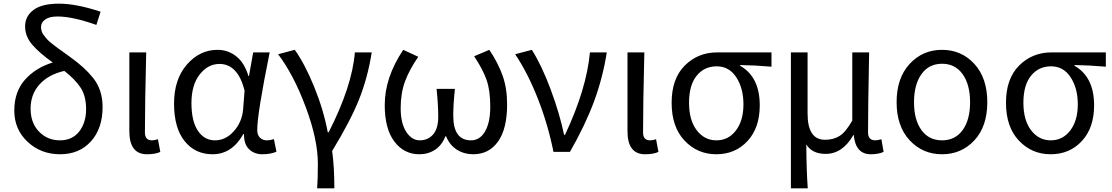

<svg xmlns="http://www.w3.org/2000/svg" viewBox="-20 -829 6070 1048"><path d="M268 -488Q196 -539 156.5 -584.5Q117 -630 117 -685Q117 -740 162.5 -774.5Q208 -809 302.5 -809Q397 -809 529 -765L506 -693Q376 -739 294 -739Q249 -739 226.5 -722.5Q204 -706 204 -682Q204 -657 217.5 -639Q231 -621 239.5 -612Q248 -603 266.5 -588.5Q285 -574 296 -566Q307 -558 331 -541Q355 -524 381 -504.5Q407 -485 434 -461Q461 -437 488 -404Q540 -339 540 -245Q540 -128 476.5 -57.5Q413 13 308 13Q203 13 130.5 -55Q58 -123 58 -225.5Q58 -328 116 -393.5Q174 -459 268 -488ZM331 -442Q244 -422 195.5 -368Q147 -314 147 -236Q147 -158 193 -110.5Q239 -63 307 -63Q375 -63 412.5 -111.5Q450 -160 450 -233Q450 -306 419 -352Q388 -398 331 -442Z M778 -543Q771 -256 771 -106Q771 -63 809 -63Q824 -63 842 -69L855 0Q829 13 782 13Q686 13 686 -113V-543Z M1140 13Q1045 13 987.5 -59Q930 -131 930 -263.5Q930 -396 1000 -476.5Q1070 -557 1168 -557Q1224 -557 1269 -522Q1314 -487 1336 -414H1339L1362 -543H1452Q1384 -208 1384 -119Q1384 -92 1399 -77.5Q1414 -63 1435 -63Q1456 -63 1475 -70L1489 -1Q1457 13 1412.5 13Q1368 13 1339.5 -14.5Q1311 -42 1312 -97H1308Q1246 13 1140 13ZM1307 -232 1315 -335Q1278 -480 1178 -480Q1115 -480 1070 -422.5Q1025 -365 1025 -266.5Q1025 -168 1060 -115.5Q1095 -63 1153.5 -63Q1212 -63 1256.5 -113Q1301 -163 1307 -232Z M1711 199Q1715 150 1715 65Q1715 -67 1649 -244Q1583 -421 1498 -533L1589 -557Q1643 -482 1694.5 -356Q1746 -230 1769 -107H1774Q1902 -358 1917 -543H2009Q1987 -404 1939.5 -285.5Q1892 -167 1793 -5Q1805 82 1805 199Z M2269 13Q2185 13 2132.5 -56.5Q2080 -126 2080 -256Q2080 -406 2181 -557L2263 -519Q2214 -448 2190.5 -384Q2167 -320 2167 -238.5Q2167 -157 2197 -110Q2227 -63 2271.5 -63Q2316 -63 2344 -95Q2372 -127 2372 -192Q2372 -257 2363 -344H2463Q2454 -257 2454 -198Q2454 -63 2551 -63Q2599 -63 2627.5 -111.5Q2656 -160 2656 -247.5Q2656 -335 2636 -392.5Q2616 -450 2568 -522L2651 -557Q2699 -485 2723.5 -416Q2748 -347 2748 -259Q2748 -126 2698.5 -56.5Q2649 13 2563 13Q2514 13 2474.5 -11.5Q2435 -36 2415 -85H2411Q2392 -36 2354.5 -11.5Q2317 13 2269 13Z M3001 0Q2971 -150 2916 -290Q2861 -430 2792 -533L2883 -557Q2937 -472 2986 -340Q3035 -208 3059 -93H3064Q3182 -344 3200 -543H3292Q3270 -403 3222 -274Q3174 -145 3091 0Z M3497 -543Q3490 -256 3490 -106Q3490 -63 3528 -63Q3543 -63 3561 -69L3574 0Q3548 13 3501 13Q3405 13 3405 -113V-543Z M3894 -543H4191V-465Q4097 -473 4020 -474V-470Q4127 -409 4127 -254Q4127 -131 4060 -59Q3993 13 3890 13Q3787 13 3716.5 -61.5Q3646 -136 3646 -268Q3646 -400 3718 -471.5Q3790 -543 3894 -543ZM3741 -268.5Q3741 -173 3783 -118Q3825 -63 3890.5 -63Q3956 -63 3997 -117Q4038 -171 4038 -259Q4038 -347 3999 -407Q3960 -467 3892 -467Q3824 -467 3782.5 -415.5Q3741 -364 3741 -268.5Z M4724 -543Q4718 -243 4718 -106Q4718 -63 4758 -63Q4770 -63 4791 -69L4803 0Q4775 13 4733 13Q4650 13 4640 -92H4638Q4579 11 4487 11Q4412 11 4381 -41Q4382 105 4389 199H4297V-543H4388V-210Q4388 -137 4412 -101.5Q4436 -66 4483 -66Q4530 -66 4563.5 -87.5Q4597 -109 4632 -171V-543Z M5298.5 -63Q5228 13 5122 13Q5016 13 4945 -63.5Q4874 -140 4874 -271.5Q4874 -403 4945 -480Q5016 -557 5122 -557Q5228 -557 5298.5 -480Q5369 -403 5369 -271Q5369 -139 5298.5 -63ZM5009.5 -119Q5050 -63 5122 -63Q5194 -63 5234.5 -119Q5275 -175 5275 -271Q5275 -367 5234.5 -424Q5194 -481 5122 -481Q5050 -481 5009.5 -424Q4969 -367 4969 -271Q4969 -175 5009.5 -119Z M5719 -543H6016V-465Q5922 -473 5845 -474V-470Q5952 -409 5952 -254Q5952 -131 5885 -59Q5818 13 5715 13Q5612 13 5541.5 -61.5Q5471 -136 5471 -268Q5471 -400 5543 -471.5Q5615 -543 5719 -543ZM5566 -268.5Q5566 -173 5608 -118Q5650 -63 5715.5 -63Q5781 -63 5822 -117Q5863 -171 5863 -259Q5863 -347 5824 -407Q5785 -467 5717 -467Q5649 -467 5607.5 -415.5Q5566 -364 5566 -268.5Z"/></svg>

Font: Swei Fan Sans CJK TC
Style: Regular
Weight: 400
Version: Version 2.130